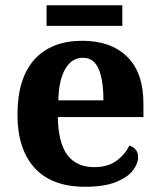

<svg xmlns="http://www.w3.org/2000/svg" viewBox="-20 -705 612 735"><path d="M306.1 10Q178 10 112.4 -62.3Q46.9 -134.6 46.9 -265.2Q46.9 -405.7 111.8 -477.3Q176.8 -548.9 295 -548.9Q404.2 -548.9 466.6 -488Q529.1 -427.2 529.1 -308.2V-256.9H201.3Q203.3 -156.6 238.5 -110.9Q273.7 -65.2 341 -65.2Q392.4 -65.2 425.5 -89.3Q458.5 -113.4 475.3 -147.9Q489.3 -143.8 499.1 -132.5Q508.8 -121.1 508.8 -104.1Q508.8 -78.3 488.1 -51.8Q467.3 -25.3 422.8 -7.7Q378.3 10 306.1 10ZM375.9 -320.8Q375.9 -397.3 357.8 -440.6Q339.6 -483.9 297 -483.9Q255.4 -483.9 230.4 -442.1Q205.4 -400.4 203.3 -320.8ZM158.2 -606.1V-684.9H448.2V-606.1Z"/></svg>

Font: Noto Serif Sinhala
Style: Regular
Weight: 400
Designer: Jelle Bosma - Monotype Design Team
Foundry: Monotype Imaging Inc.
Version: Version 2.006